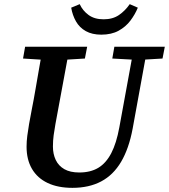

<svg xmlns="http://www.w3.org/2000/svg" viewBox="-20 -889 814 925"><path d="M220 -599 91 -607 101 -664H400L389 -607L258 -599ZM329 16Q259 16 209.5 -7.5Q160 -31 134 -75.5Q108 -120 108 -182Q108 -208 111.5 -235Q115 -262 120 -291L133 -361Q143 -411 151.5 -461.5Q160 -512 169 -562.5Q178 -613 187 -664H316L247 -291Q242 -263 238.5 -237.5Q235 -212 235 -183Q235 -147 248.5 -118.5Q262 -90 290 -74Q318 -58 362 -58Q416 -58 453.5 -80.5Q491 -103 516 -151Q541 -199 555 -276L626 -664H691L619 -269Q601 -173 563.5 -109.5Q526 -46 467.5 -15Q409 16 329 16ZM632 -601 521 -607 531 -664H774L763 -607L661 -601ZM468 -722Q424 -722 393.5 -739Q363 -756 346 -786Q329 -816 323 -852L364 -869Q378 -838 406.5 -817Q435 -796 479 -796Q523 -796 553 -816.5Q583 -837 605 -869L644 -852Q631 -820 608.5 -790Q586 -760 551.5 -741Q517 -722 468 -722Z"/></svg>

Font: Source Serif 4 SemiBold
Style: Italic
Weight: 600
Italic angle: -12°
Designer: Frank Grießhammer
Foundry: Adobe Systems Incorporated
Version: Version 4.004;hotconv 1.0.116;makeotfexe 2.5.65601